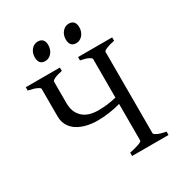

<svg xmlns="http://www.w3.org/2000/svg" viewBox="-187 -924 976 1048"><g transform="rotate(-30 301.5 -399.5)"><path d="M239.3 -615.2V-594.2Q206.1 -587.4 189.7 -579.3Q173.3 -571.3 173.3 -564.5V-428.2Q173.8 -391.6 186.3 -368.2Q198.7 -344.7 217.8 -331.3Q236.8 -317.9 259.5 -312.7Q282.2 -307.6 303.7 -307.6Q333.5 -307.6 362.1 -311Q390.6 -314.5 419.9 -321.8V-564.5Q419.9 -570.3 404.8 -578.9Q389.6 -587.4 354 -594.2V-615.2H568.8V-594.2Q535.6 -587.4 516.8 -579.3Q498 -571.3 498 -564.5V-51.3Q498 -45.4 515.9 -36.6Q533.7 -27.8 568.8 -21V0H339.4V-21Q419.9 -37.6 419.9 -51.3V-281.7Q387.7 -272.5 350.3 -266.8Q313 -261.2 271.5 -261.2Q254.4 -261.2 234.9 -263.7Q215.3 -266.1 195.8 -271.7Q176.3 -277.3 158.2 -286.9Q140.1 -296.4 126.2 -310.8Q112.3 -325.2 103.8 -345Q95.2 -364.7 95.2 -390.6V-564.5Q95.2 -570.3 77.4 -578.9Q59.6 -587.4 24.4 -594.2V-615.2ZM441.4 -752.4Q441.4 -738.8 437 -726.6Q432.6 -714.4 425 -705.3Q417.5 -696.3 407.2 -690.9Q397 -685.5 384.8 -685.5Q362.8 -685.5 353.3 -697.8Q343.8 -710 343.8 -732.4Q343.8 -746.1 348.1 -758.3Q352.5 -770.5 360.4 -779.5Q368.2 -788.6 378.2 -793.7Q388.2 -798.8 399.9 -798.8Q441.4 -798.8 441.4 -752.4ZM246.1 -752.4Q246.1 -738.8 241.7 -726.6Q237.3 -714.4 229.7 -705.3Q222.2 -696.3 211.9 -690.9Q201.7 -685.5 189.5 -685.5Q167.5 -685.5 158 -697.8Q148.4 -710 148.4 -732.4Q148.4 -746.1 152.8 -758.3Q157.2 -770.5 165 -779.5Q172.9 -788.6 182.9 -793.7Q192.9 -798.8 204.6 -798.8Q246.1 -798.8 246.1 -752.4Z"/></g></svg>

Font: Gentium Plus
Style: Regular
Weight: 400
Designer: J. Victor Gaultney, Annie Olsen, Iska Routamaa
Foundry: SIL International
Version: Version 1.510